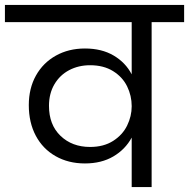

<svg xmlns="http://www.w3.org/2000/svg" viewBox="-47 -760 768 780"><path d="M701 -740V-670H569V0H488V-201Q462 -153 413.5 -124.5Q365 -96 298 -96Q231 -96 179 -125.5Q127 -155 98.5 -208.5Q70 -262 70 -333Q70 -401 99 -453Q128 -505 180 -534Q232 -563 298 -563Q366 -563 414.5 -534.5Q463 -506 488 -458V-670H-27V-740ZM319 -163Q374 -163 412.5 -187.5Q451 -212 469.5 -250Q488 -288 488 -328V-329Q488 -371 469.5 -409Q451 -447 412.5 -471Q374 -495 319 -495Q272 -495 234 -475Q196 -455 174 -417.5Q152 -380 152 -330Q152 -253 199 -208Q246 -163 319 -163Z"/></svg>

Font: A Bank Premium Regular
Style: Regular
Weight: 400
Designer: Ninad Kale (Devanagari), Jonny Pinhorn (Latin), Htun Naung (Myanmar)
Foundry: Indian Type Foundry
Version: 4.004